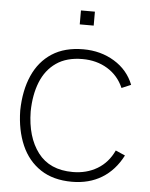

<svg xmlns="http://www.w3.org/2000/svg" viewBox="-53 -764 644 823"><g transform="rotate(5 269.5 -352.5)"><path d="M262 -660V-720H322V-660ZM287 15Q206.5 15 152 -21Q97.5 -57 69.5 -121.2Q41.5 -185.5 40 -270Q41.5 -356.5 69.8 -420.5Q98 -484.5 152.5 -519.8Q207 -555 287 -555Q362 -555 420.8 -519.2Q479.5 -483.5 504 -421L464 -404Q441.5 -456 394.8 -484.5Q348 -513 287 -513Q219 -513 174.5 -482.2Q130 -451.5 108 -396.8Q86 -342 85 -270Q86.5 -160 137 -93.5Q187.5 -27 287 -27Q346.5 -27 392.5 -54.5Q438.5 -82 463 -135L504 -117Q470.5 -52 415.5 -18.5Q360.5 15 287 15Z"/></g></svg>

Font: Manrope ExtraLight ExtraLight
Style: Regular
Weight: 250
Version: Version 4.501